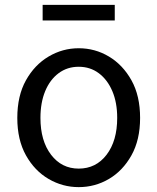

<svg xmlns="http://www.w3.org/2000/svg" viewBox="-20 -755 646 788"><path d="M303 13Q237 13 179.5 -20.5Q122 -54 86.5 -117.5Q51 -181 51 -271Q51 -362 86.5 -425.5Q122 -489 179.5 -523Q237 -557 303 -557Q370 -557 427 -523Q484 -489 519.5 -425.5Q555 -362 555 -271Q555 -181 519.5 -117.5Q484 -54 427 -20.5Q370 13 303 13ZM303 -63Q374 -63 417.5 -120Q461 -177 461 -271Q461 -334 441 -381Q421 -428 385.5 -454.5Q350 -481 303 -481Q256 -481 220.5 -454.5Q185 -428 165.5 -381Q146 -334 146 -271Q146 -177 189.5 -120Q233 -63 303 -63ZM155 -671V-735H451V-671Z"/></svg>

Font: Chiron Sans HK TT
Style: Regular
Weight: 400
Designer: Ryoko NISHIZUKA 西塚涼子 (kana, bopomofo & ideographs); Paul D. Hunt (Latin, Greek & Cyrillic); Sandoll Communications 산돌커뮤니
Foundry: Adobe
Version: Version 2.022;hotconv 1.0.109;makeotfexe 2.5.65596